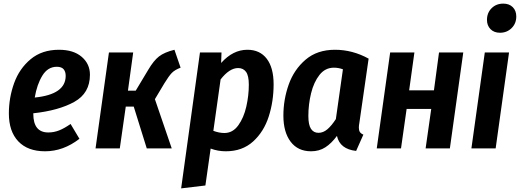

<svg xmlns="http://www.w3.org/2000/svg" viewBox="-20 -820 2873 1061"><path d="M477 -407Q477 -305 390.5 -257Q304 -209 164 -194V-191Q164 -88 247 -88Q278 -88 307 -99.5Q336 -111 370 -135L419 -53Q330 16 229 16Q133 16 81 -39Q29 -94 29 -193Q29 -280 58 -360.5Q87 -441 149.5 -493Q212 -545 306 -545Q386 -545 431.5 -506Q477 -467 477 -407ZM343 -401Q343 -424 331.5 -437.5Q320 -451 294 -451Q244 -451 214 -402Q184 -353 172 -281Q343 -298 343 -401Z M978 -446Q946 -434 929.5 -417Q913 -400 888 -359L836 -272L929 0H791L719 -231H675L642 0H508L582 -530H716L687 -319H730L799 -434Q829 -485 858.5 -508Q888 -531 944 -545Z M1085 -530H1204L1202 -472Q1267 -545 1347 -545Q1416 -545 1454 -495.5Q1492 -446 1492 -354Q1492 -260 1465 -176Q1438 -92 1378.5 -38Q1319 16 1228 16Q1184 16 1144 1L1115 205L981 221ZM1355 -352Q1355 -402 1339.5 -423Q1324 -444 1296 -444Q1248 -444 1199 -381L1159 -97Q1191 -85 1220 -85Q1266 -85 1296.5 -127Q1327 -169 1341 -230.5Q1355 -292 1355 -352Z M2017 -496 1966 -142Q1963 -126 1963 -115Q1963 -100 1968.5 -91Q1974 -82 1988 -76L1948 14Q1858 4 1842 -69Q1812 -28 1778 -6Q1744 16 1699 16Q1626 16 1586 -37Q1546 -90 1546 -181Q1546 -270 1575.5 -353Q1605 -436 1669 -490.5Q1733 -545 1831 -545Q1928 -545 2017 -496ZM1684 -179Q1684 -130 1698.5 -108Q1713 -86 1740 -86Q1766 -86 1789 -105.5Q1812 -125 1836 -162L1875 -437Q1851 -446 1825 -446Q1777 -446 1745.5 -406Q1714 -366 1699 -304.5Q1684 -243 1684 -179Z M2363 -218H2227L2196 0H2062L2136 -530H2270L2241 -321H2378L2406 -530H2540L2466 0H2332Z M2719 0H2585L2659 -530H2793ZM2671 -710Q2671 -749 2696.5 -774.5Q2722 -800 2761 -800Q2794 -800 2813.5 -780.5Q2833 -761 2833 -729Q2833 -690 2807 -664.5Q2781 -639 2743 -639Q2710 -639 2690.5 -659Q2671 -679 2671 -710Z"/></svg>

Font: Fira Sans Condensed SemiBold
Style: Italic
Weight: 600
Width: 3
Italic angle: -8°
Designer: bBox Type GmbH & Carrois Corporate GbR & Edenspiekermann AG
Foundry: bBox Type GmbH & Carrois Corporate GbR & Edenspiekermann AG
Version: Version 4.301